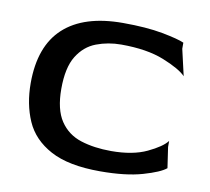

<svg xmlns="http://www.w3.org/2000/svg" viewBox="-61 -545 682 623"><g transform="rotate(10 280.0 -233.5)"><path d="M306 10Q202 10 142.5 -22Q83 -54 59 -109Q35 -164 35 -233Q35 -355 101.5 -416Q168 -477 296 -477Q374 -477 427 -467Q480 -457 500 -448V-428L520 -341Q500 -362 444 -384.5Q388 -407 303 -407Q260 -407 221.5 -392.5Q183 -378 159.5 -340Q136 -302 136 -232Q136 -164 161 -126.5Q186 -89 230 -75Q274 -61 330 -61Q401 -61 447.5 -83Q494 -105 510 -126V-106L520 -38Q501 -22 445.5 -6Q390 10 306 10Z"/></g></svg>

Font: Red Rose
Style: Regular
Weight: 400
Designer: Jaikishan Patel
Version: Version 2.000; ttfautohint (v1.8.3)